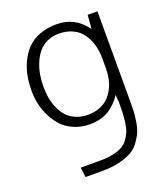

<svg xmlns="http://www.w3.org/2000/svg" viewBox="-144 -645 861 992"><g transform="rotate(-20 286.5 -148.5)"><path d="M154.3 248.5 147 194.3H260.3Q297.9 194.3 326.7 187.7Q355.5 181.2 375.2 170.7Q395 160.2 408.9 141.4Q422.9 122.6 430.7 104Q438.5 85.4 442.6 55.9Q446.8 26.4 447.8 1.7Q448.7 -22.9 448.7 -60.5Q448.7 -55.2 447.8 -63Q445.3 -96.7 445.3 -96.7Q414.6 -50.3 372.6 -25.1Q330.6 0 270 0Q222.2 0 182.9 -17.1Q143.6 -34.2 118.4 -61.5Q93.3 -88.9 76.2 -124Q59.1 -159.2 51.8 -194.1Q44.4 -229 44.4 -263.2Q44.4 -306.2 51.5 -345Q58.6 -383.8 76.2 -420.9Q93.8 -458 120.1 -485.1Q146.5 -512.2 188 -528.6Q229.5 -544.9 281.7 -544.9Q333 -544.9 372.3 -524.7Q411.6 -504.4 445.3 -460L451.2 -535.2H504.9V-39.1Q504.9 -6.8 504.2 12.9Q503.4 32.7 498.3 66.7Q493.2 100.6 484.1 122.3Q475.1 144 456.5 170.4Q438 196.8 411.9 211.9Q385.7 227.1 345 237.8Q304.2 248.5 252.4 248.5ZM277.8 -49.3Q313.5 -49.3 342.3 -60.8Q371.1 -72.3 389.9 -91.1Q408.7 -109.9 421.6 -135.3Q434.6 -160.6 439.9 -187.7Q445.3 -214.8 445.3 -243.7V-299.3Q445.3 -337.4 436 -371.1Q426.8 -404.8 407.5 -433.3Q388.2 -461.9 354.5 -478.5Q320.8 -495.1 276.4 -495.1Q240.2 -495.1 211.2 -481.2Q182.1 -467.3 163.6 -444.3Q145 -421.4 132.3 -390.6Q119.6 -359.9 114.5 -327.9Q109.4 -295.9 109.4 -262.2Q109.4 -232.4 114 -204.3Q118.7 -176.3 130.6 -147.5Q142.6 -118.7 161.1 -97.4Q179.7 -76.2 209.7 -62.7Q239.7 -49.3 277.8 -49.3Z"/></g></svg>

Font: Oxygen Light
Style: Regular
Weight: 300
Designer: vernon adams
Foundry: Vernon Adams
Version: Version Release 0.2.3 webfont; ttfautohint (v0.93.3-1d66) -l